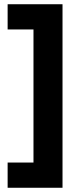

<svg xmlns="http://www.w3.org/2000/svg" viewBox="-20 -762 387 906"><path d="M275 -742H16V-623H138V5H16V124H275Z"/></svg>

Font: Juman SemiBold
Style: Regular
Weight: 600
Designer: Bandar Raffah (Arabic) Julieta Ulanovsky (Latin)
Foundry: Caramella
Version: Version 5.022;PS 005.022;hotconv 1.0.88;makeotf.lib2.5.64775